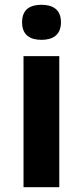

<svg xmlns="http://www.w3.org/2000/svg" viewBox="-20 -780 345 800"><path d="M153 -760C108 -760 72 -743 72 -687C72 -632 108 -614 153 -614C197 -614 234 -632 234 -687C234 -743 197 -760 153 -760ZM227 -546H78V0H227Z"/></svg>

Font: Noto Traditional Nushu
Style: Bold
Weight: 700
Designer: LIU Zhao
Foundry: LiuZhao Studio
Version: Version 2.003